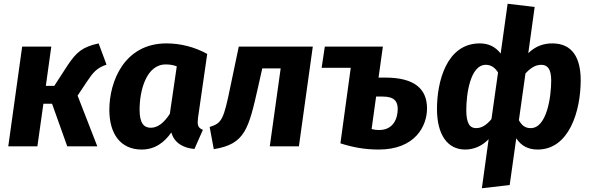

<svg xmlns="http://www.w3.org/2000/svg" viewBox="-20 -779 3137 1022"><path d="M505 -548C418 -529 387 -501 341 -433L269 -322H224L253 -531H98L24 0H179L211 -227H257L338 0H498L393 -270L441 -342C475 -393 494 -417 547 -435Z M866 -548C642 -548 562 -346 562 -194C562 -66 622 17 734 17C805 17 855 -21 892 -74C908 -17 957 9 1015 14L1060 -88C1031 -99 1030 -117 1034 -152L1083 -492C1014 -530 939 -548 866 -548ZM862 -436C885 -436 901 -433 921 -426L884 -173C854 -127 821 -99 783 -99C748 -99 723 -120 723 -195C723 -298 759 -436 862 -436Z M1645 -531H1251L1207 -321C1170 -140 1161 -124 1096 -103L1118 15C1285 -12 1303 -91 1355 -321L1376 -415H1474L1416 0H1571Z M2031 -366H1995L2018 -531H1709L1692 -418H1847L1792 -16C1858 5 1921 17 1996 17C2189 17 2253 -107 2253 -202C2253 -306 2186 -366 2031 -366ZM1998 -87C1984 -87 1973 -88 1958 -92L1982 -265H2017C2078 -265 2097 -240 2097 -199C2097 -150 2075 -87 1998 -87Z M2545 223 2693 206 2728 -43C2753 -4 2790 17 2842 17C3009 17 3071 -187 3071 -352C3071 -472 3026 -548 2920 -548C2876 -548 2832 -535 2792 -496L2826 -742L2682 -759L2645 -494C2616 -532 2578 -548 2534 -548C2355 -548 2306 -341 2306 -199C2306 -62 2362 17 2456 17C2503 17 2546 -2 2581 -38ZM2514 -97C2481 -97 2462 -122 2462 -193C2462 -275 2482 -434 2566 -434C2594 -434 2615 -419 2631 -393L2596 -145C2570 -114 2545 -97 2514 -97ZM2805 -97C2775 -97 2758 -111 2742 -139L2777 -388C2803 -416 2829 -434 2861 -434C2897 -434 2914 -408 2914 -350C2914 -265 2891 -97 2805 -97Z"/></svg>

Font: Fira Sans
Style: Bold Italic
Weight: 700
Italic angle: -8°
Designer: bBox Type GmbH & Carrois Corporate GbR & Edenspiekermann AG
Foundry: bBox Type GmbH & Carrois Corporate GbR & Edenspiekermann AG
Version: Version 4.301;PS 004.301;hotconv 1.0.88;makeotf.lib2.5.64775